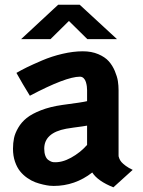

<svg xmlns="http://www.w3.org/2000/svg" viewBox="-20 -779 607 816"><path d="M106.9 -372.1Q90.8 -397.9 76.7 -422.1Q62.5 -446.3 56.2 -458L49.8 -469.2Q70.8 -481.4 94.2 -492.9Q117.7 -504.4 158.7 -522Q199.7 -539.6 245.6 -550.3Q291.5 -561 332 -561Q369.1 -561 397.7 -548.8Q426.3 -536.6 442.1 -518.8Q458 -501 468 -477.3Q478 -453.6 481 -434.3Q483.9 -415 483.9 -396V-119.1Q483.9 -116.7 484.1 -114.3Q484.4 -111.8 487.5 -104.2Q490.7 -96.7 496.3 -90.1Q502 -83.5 514.4 -74.2Q526.9 -64.9 543.9 -57.1L461.9 17.1Q395.5 -9.3 372.1 -45.9Q298.8 11.2 208 11.2Q200.7 11.2 190.7 10.3Q180.7 9.3 163.3 5.4Q146 1.5 129.6 -4.6Q113.3 -10.7 95.7 -22.9Q78.1 -35.2 65.2 -51.3Q52.2 -67.4 43.7 -92Q35.2 -116.7 35.2 -147Q35.2 -171.4 39.6 -192.1Q43.9 -212.9 57.6 -236.3Q71.3 -259.8 93.5 -277.6Q115.7 -295.4 154.5 -310.5Q193.4 -325.7 245.1 -333Q331.5 -344.2 350.1 -349.1V-396Q350.1 -403.3 349.1 -411.6Q348.1 -419.9 345.2 -429.9Q342.3 -439.9 335.7 -446.5Q329.1 -453.1 319.8 -453.1Q260.3 -453.1 106.9 -372.1ZM207 -89.8Q242.2 -86.9 281.7 -108.6Q321.3 -130.4 350.1 -163.1V-245.1Q338.9 -242.7 293 -236.8L261.2 -231.9Q168 -214.4 168 -147Q168 -129.9 172.6 -117.4Q177.2 -105 184.8 -99.6Q192.4 -94.2 197.3 -92.3Q202.1 -90.3 207 -89.8ZM227.1 -758.8H318.8L477.1 -612.8H351.1L272.9 -689.9L194.8 -612.8H69.8Z"/></svg>

Font: Junction Bold
Style: Bold
Weight: 700
Designer: Caroline Hadilaksono
Foundry: Caroline Hadilaksono
Version: Version 001.001